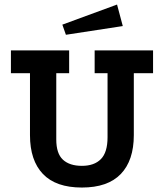

<svg xmlns="http://www.w3.org/2000/svg" viewBox="-20 -813 728 853"><path d="M574.5 -212.8Q574.5 -100 516.6 -39.9Q458.8 20.2 343.8 20.2Q228.5 20.2 170.9 -39.9Q113.2 -100 113.2 -212.8V-487.8H28.5V-589H287.2V-487.8H230V-193.2Q230 -130.8 259.6 -103.5Q289.2 -76.2 343.8 -76.2Q398.8 -76.2 428.2 -106.1Q457.8 -136 457.8 -203.2V-487.8H400.5V-589H660V-487.8H574.5ZM500 -792.8 525.5 -697.2 272.8 -658.5 257 -703.5Z"/></svg>

Font: Podkova VF Beta
Style: Regular
Weight: 400
Designer: Ilya Yudin
Foundry: Cyreal (www.cyreal.org)
Version: Version 2.100